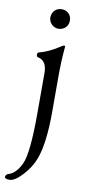

<svg xmlns="http://www.w3.org/2000/svg" viewBox="-135 -652 447 977"><g transform="rotate(10 89.0 -163.5)"><path d="M51 -563Q52 -586 66 -600Q80 -614 102 -614Q124 -614 138 -600Q152 -586 152 -564Q152 -542 138 -528Q124 -514 101 -513Q80 -514 66 -528Q52 -542 51 -563ZM144 -275V-91Q144 69 114 152Q95 203 55.5 245Q16 287 -9.5 287Q-35 287 -35 276.5Q-35 266 -24 260Q17 250 44 193Q71 136 71 -69V-279Q71 -343 25 -352Q17 -354 17 -364.5Q17 -375 24 -377Q73 -389 126 -424Q142 -434 144 -434Q151 -434 151 -429Q144 -357 144 -275Z"/></g></svg>

Font: EB Garamond
Style: Regular
Weight: 400
Version: Version 0.012